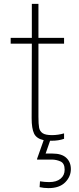

<svg xmlns="http://www.w3.org/2000/svg" viewBox="-20 -720 405 989"><path d="M345 151Q345 190 315.5 219.5Q286 249 230 249Q206 249 184 244L186 214Q212 218 233 218Q271 218 292 200.5Q313 183 313 154Q313 121 291.5 111.5Q270 102 247 102H171V98L205 2Q168 -6 155.5 -32Q143 -58 143 -111L144 -495H35V-525H144V-700H178V-525H310V-495H178V-119Q178 -80 181.5 -62Q185 -44 199.5 -34Q214 -24 248 -24Q279 -24 310 -33V-5Q282 5 246 5H238L215 71H251Q298 71 321.5 93Q345 115 345 151Z"/></svg>

Font: Be Vietnam Thin
Style: Regular
Weight: 100
Designer: Gabriel Lam
Foundry: TypeRant
Version: Version 4.000